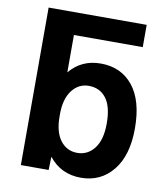

<svg xmlns="http://www.w3.org/2000/svg" viewBox="-85 -821 781 904"><g transform="rotate(10 305.5 -369.5)"><path d="M438.5 -260.7Q438.5 -341.8 408.2 -381.3Q377.9 -420.9 325.2 -420.9Q276.4 -420.9 245.1 -379.9Q213.9 -338.9 213.9 -265.6V-255.9Q213.9 -180.7 244.6 -140.6Q275.4 -100.6 325.2 -100.6Q375 -100.6 406.7 -141.6Q438.5 -182.6 438.5 -260.7ZM209 -61.5 207 2H74.2V-751H543V-644.5H213.9V-465.8Q270.5 -534.2 362.3 -534.2Q460 -534.2 516.6 -463.9Q573.2 -393.6 573.2 -260.7Q573.2 -131.8 515.1 -60.1Q457 11.7 362.3 11.7Q266.6 11.7 209 -61.5Z"/></g></svg>

Font: Nasu
Style: Bold
Weight: 700
Designer: Ryoko NISHIZUKA (kana &amp; ideographs); Paul D. Hunt (Latin, Greek &amp; Cyrillic); Wenlong ZHANG (bopomofo); Sandoll C
Version: Version 2014.1215